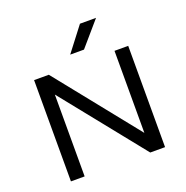

<svg xmlns="http://www.w3.org/2000/svg" viewBox="-140 -931 1029 1060"><g transform="rotate(-20 374.5 -400.5)"><path d="M98 0V-595H184.5L586.5 -93H570.5V-595H651V0H564L161.5 -502H178.5V0ZM333.5 -659 442.5 -801H537L414.5 -659Z"/></g></svg>

Font: Encode Sans SC Expanded
Style: Regular
Weight: 400
Width: 7
Designer: Multiple Designers
Foundry: Impallari Type
Version: Version 3.002